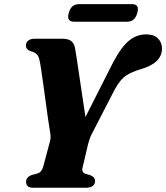

<svg xmlns="http://www.w3.org/2000/svg" viewBox="-20 -882 781 902"><path d="M426.5 -32.5Q426.5 -16.5 415.5 -8.2Q404.5 0 385.5 0H137Q117.5 0 110 -7.5Q102.5 -15 102.5 -27.5Q102.5 -50 129.5 -60L154 -66.5Q167 -70.5 173.2 -78.5Q179.5 -86.5 184 -102.5L214.5 -217Q219 -232.5 217 -249.5Q215 -266.5 212 -283Q209.5 -295.5 205 -328.2Q200.5 -361 194.8 -403Q189 -445 183.2 -487.2Q177.5 -529.5 172.5 -561.5Q167.5 -593.5 164 -605.5Q157.5 -633.5 126 -640.5Q102 -648.5 102 -668Q101.5 -682 112.2 -691Q123 -700 142 -700H273Q300.5 -700 314.2 -689.5Q328 -679 332.5 -656Q335 -641.5 340.8 -604.8Q346.5 -568 353.5 -519.8Q360.5 -471.5 368 -422Q375.5 -372.5 381.5 -332.5L512 -590Q551.5 -664 587.5 -692.2Q623.5 -720.5 666.5 -720.5Q703 -720.5 722 -701.5Q741 -682.5 741 -654Q741 -585.5 641.5 -557Q600 -545 572.2 -526.8Q544.5 -508.5 519.5 -462.5L415.5 -261Q406 -243.5 401.5 -230.2Q397 -217 394 -206L368.5 -97Q361 -72.5 382 -65.5L405 -58.5Q418 -53 422.2 -46.5Q426.5 -40 426.5 -32.5ZM303 -821Q314 -862.5 351 -862.5H600.5Q636.5 -862.5 625 -821.5Q614 -780 577.5 -780H328Q291.5 -780 303 -821Z"/></svg>

Font: Fraunces 9pt
Style: Bold Italic
Weight: 700
Italic angle: -16°
Version: Version 1.000;[b76b70a41]